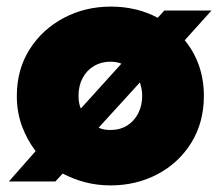

<svg xmlns="http://www.w3.org/2000/svg" viewBox="-20 -550 669 582"><path d="M315 12Q275 12 238.5 2.5Q202 -7 170 -24L148 0H7L88 -92Q62 -126 46.5 -168Q31 -210 31 -259Q31 -339 69.5 -400Q108 -461 173 -495.5Q238 -530 316 -530Q355 -530 391 -521.5Q427 -513 458 -496L478 -518H621L540 -428Q568 -394 583 -351.5Q598 -309 598 -259Q598 -179 560 -117.5Q522 -56 457.5 -22Q393 12 315 12ZM315 -156Q344 -156 365.5 -169.5Q387 -183 399 -206.5Q411 -230 411 -260Q411 -271 409 -281Q407 -291 404 -300L279 -163Q287 -159 296 -157.5Q305 -156 315 -156ZM225 -221 348 -357Q341 -360 332.5 -361.5Q324 -363 315 -363Q287 -363 265 -350Q243 -337 230.5 -313.5Q218 -290 218 -260Q218 -250 219.5 -240Q221 -230 225 -221Z"/></svg>

Font: MuseoModerno Thin Black
Style: Regular
Weight: 900
Version: Version 1.002